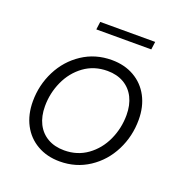

<svg xmlns="http://www.w3.org/2000/svg" viewBox="-119 -747 819 860"><g transform="rotate(20 290.0 -317.0)"><path d="M52 -205.5Q52 -283 86.2 -350.8Q120.5 -418.5 182.2 -459.2Q244 -500 322 -500Q383 -500 429.2 -473.5Q475.5 -447 500.8 -399.2Q526 -351.5 526 -289Q526 -210.5 491.8 -142.5Q457.5 -74.5 395.8 -33.8Q334 7 256.5 7Q195.5 7 149 -19.8Q102.5 -46.5 77.2 -94.5Q52 -142.5 52 -205.5ZM258.5 -46.5Q321 -46.5 368.5 -80.8Q416 -115 441.8 -171.2Q467.5 -227.5 467.5 -290.5Q467.5 -338 449.8 -373.5Q432 -409 398.8 -428.2Q365.5 -447.5 320.5 -447.5Q257 -447.5 209.2 -412.8Q161.5 -378 136 -321.8Q110.5 -265.5 110.5 -203.5Q110.5 -155.5 128.2 -120.2Q146 -85 179.2 -65.8Q212.5 -46.5 258.5 -46.5ZM214 -642.5H476L471 -605H209Z"/></g></svg>

Font: HK Grotesk Light
Style: Italic
Weight: 300
Italic angle: -16°
Designer: Alfredo Marco Pradil
Foundry: Hanken Design Co.
Version: Version 3.001